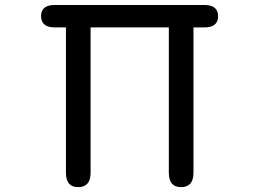

<svg xmlns="http://www.w3.org/2000/svg" viewBox="-20 -728 1040 769"><path d="M244.1 -36.1V-618.2H199.2Q144.5 -618.2 144.5 -664.1Q144.5 -708 199.2 -708H798.8Q853.5 -708 853.5 -663.1Q853.5 -618.2 798.8 -618.2H754.9V-36.1Q754.9 21.5 705.1 21.5Q656.2 21.5 656.2 -36.1V-618.2H342.8V-36.1Q342.8 21.5 293 21.5Q244.1 21.5 244.1 -36.1Z"/></svg>

Font: jf-openhuninn-1.1
Style: Regular
Weight: 400
Designer: [Kosugi Maru]
      Designed by Motoya company      

      [Varela Round]
      Joe Prince(Latin component); Avraham Co
Foundry: justfont CO.,LTD.
Version: 1.1